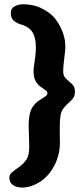

<svg xmlns="http://www.w3.org/2000/svg" viewBox="-20 -656 380 870"><path d="M80 194Q67 194 53.5 189.8Q40 185.5 31.2 175.5Q22.5 165.5 22.5 149Q22.5 135.5 33 126.2Q43.5 117 56.5 108Q83 90 97.8 69.8Q112.5 49.5 112.5 10Q112.5 -8.5 111.5 -31.2Q110.5 -54 110 -76.8Q109.5 -99.5 111.5 -117Q114.5 -151.5 127.5 -170.8Q140.5 -190 156.2 -200.2Q172 -210.5 183.5 -217.8Q195 -225 195 -234Q195 -241.5 185.5 -247.8Q176 -254 163.5 -263.2Q151 -272.5 141.5 -288.5Q132 -304.5 132 -332Q132 -344.5 134.8 -362.5Q137.5 -380.5 140 -401Q142.5 -421.5 142.5 -441.5Q142.5 -483 128.5 -507.8Q114.5 -532.5 80.5 -543.5Q60 -549 44.5 -560.2Q29 -571.5 29 -597Q29 -618.5 46.8 -627.5Q64.5 -636.5 84 -636.5Q116.5 -636.5 142.8 -628.5Q169 -620.5 196 -602Q218.5 -588 236.2 -563Q254 -538 265 -507.5Q276 -477 276 -445Q276 -432 274.5 -418.8Q273 -405.5 271.2 -391.8Q269.5 -378 268 -363.2Q266.5 -348.5 266.5 -332Q266.5 -315 274.5 -305Q282.5 -295 293 -287Q303.5 -279 311.5 -268.8Q319.5 -258.5 319.5 -241Q319.5 -221.5 310.5 -210Q301.5 -198.5 289 -188Q276.5 -177.5 265.8 -162.5Q255 -147.5 253 -122Q251 -104.5 250.8 -84Q250.5 -63.5 251 -44Q251.5 -24.5 251.5 -8.5Q251.5 35.5 235 75.5Q218.5 115.5 191.5 143Q169 166.5 138.8 180.2Q108.5 194 80 194Z"/></svg>

Font: Gluten SemiBold
Style: Regular
Weight: 600
Designer: Tyler Finck
Foundry: Etcetera Type Company
Version: Version 1.300